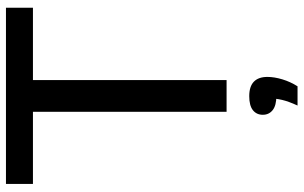

<svg xmlns="http://www.w3.org/2000/svg" viewBox="-207 -573 1018 644"><g transform="rotate(-90 302.0 -251.0)"><path d="M249 0V-649.5H7V-740H598V-649.5H355.5V0ZM270 238Q284 207.5 289 185.8Q294 164 294 142L311.5 167H302.5Q270 167 254.5 154.5Q239 142 239 121.5Q239 100.5 254.5 88.2Q270 76 301.5 76Q334 76 350 91.5Q366 107 366 137Q366 160 357.8 187.2Q349.5 214.5 334.5 238Z"/></g></svg>

Font: Encode Sans SC Condensed Thin Medium
Style: Regular
Weight: 500
Version: Version 3.002